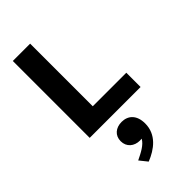

<svg xmlns="http://www.w3.org/2000/svg" viewBox="-335 -813 1289 1289"><g transform="rotate(-45 310.0 -168.5)"><path d="M81 0H564V-135.5H245.5V-730H81ZM307 251.5C313 251.5 318.5 251 324 250.5C302.5 289.5 254 313 204 337.5L248.5 393C331.5 360 413 300.5 413 195C413 113.5 367.5 75.5 308 75.5C252 75.5 212 109 212 163C212 218 253.5 251.5 307 251.5Z"/></g></svg>

Font: Monaspace Neon ExtraBold
Style: Regular
Weight: 800
Designer: Riley Cran & the Lettermatic Team
Foundry: Lettermatic
Version: Version 1.200 (Monaspace Neon)